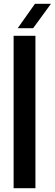

<svg xmlns="http://www.w3.org/2000/svg" viewBox="-20 -988 288 1008"><path d="M51.5 0V-800H166V0ZM73 -840 163.5 -968H247.5L154 -840Z"/></svg>

Font: Big Shoulders Stencil Text Thin
Style: Bold
Weight: 700
Version: Version 2.001